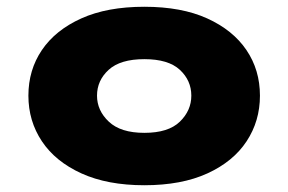

<svg xmlns="http://www.w3.org/2000/svg" viewBox="-20 -537 853 568"><path d="M407 11Q298 11 221 -24Q144 -59 104 -119Q64 -179 64 -254Q64 -330 104 -389Q144 -448 220.5 -482.5Q297 -517 407 -517Q517 -517 593 -482.5Q669 -448 709 -389Q749 -330 749 -254Q749 -179 709.5 -119Q670 -59 593.5 -24Q517 11 407 11ZM407 -144Q478 -144 512 -177Q546 -210 546 -254Q546 -299 512 -330.5Q478 -362 407 -362Q336 -362 301.5 -330.5Q267 -299 267 -254Q267 -210 302 -177Q337 -144 407 -144Z"/></svg>

Font: Nunito Sans 7pt Expanded Black
Style: Regular
Weight: 900
Width: 7
Designer: Vernon Adams
Foundry: Vernon Adams
Version: Version 3.101;gftools[0.9.27]